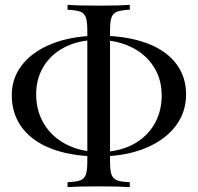

<svg xmlns="http://www.w3.org/2000/svg" viewBox="-20 -698 813 788"><path d="M431.6 -57.6V-36.1Q431.6 1.5 437.7 18.6Q443.8 35.6 460.2 42Q476.6 48.3 512.7 49.8V69.8Q465.8 66.9 385.7 66.9Q299.8 66.9 257.3 69.8V49.8Q293.5 48.3 309.8 42Q326.2 35.6 332.3 18.6Q338.4 1.5 338.4 -36.1V-57.6Q243.7 -64 174.1 -94.7Q104.5 -125.5 66.4 -179.7Q28.3 -233.9 28.3 -308.1Q28.3 -374.5 67.1 -427Q106 -479.5 176.3 -511.2Q246.6 -543 338.4 -549.8V-571.8Q338.4 -609.4 332.3 -626.5Q326.2 -643.6 310.1 -649.9Q293.9 -656.2 257.3 -658.2V-678.2Q296.9 -674.8 385.7 -674.8Q468.8 -674.8 512.7 -678.2V-658.2Q476.1 -656.2 460 -649.9Q443.8 -643.6 437.7 -626.5Q431.6 -609.4 431.6 -571.8V-550.3Q526.9 -544.4 596.9 -515.1Q667 -485.8 705.3 -433.6Q743.7 -381.3 743.7 -310.1Q743.7 -240.7 704.6 -186Q665.5 -131.3 594.7 -97.9Q523.9 -64.5 431.6 -57.6ZM338.4 -78.1V-531.7Q274.9 -523.9 227.3 -493.9Q179.7 -463.9 154.1 -416.7Q128.4 -369.6 128.4 -312Q128.4 -248.5 155.3 -199Q182.1 -149.4 229.7 -118.4Q277.3 -87.4 338.4 -78.1ZM431.6 -530.8V-76.7Q495.6 -84.5 543.7 -115.7Q591.8 -147 617.7 -196Q643.6 -245.1 643.6 -306.2Q643.6 -367.2 616.5 -414.8Q589.4 -462.4 541.3 -492.2Q493.2 -522 431.6 -530.8Z"/></svg>

Font: Playfair Display SC
Style: Regular
Weight: 400
Designer: Claus Eggers Sørensen
Foundry: Claus Eggers Sørensen
Version: Version 1.004;PS 001.004;hotconv 1.0.70;makeotf.lib2.5.58329